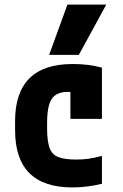

<svg xmlns="http://www.w3.org/2000/svg" viewBox="-20 -810 540 840"><path d="M297 10Q46 10 46 -240V-280Q46 -530 298 -530Q368 -530 426 -514V-290H288V-495L360 -390Q342 -398 320.5 -403Q299 -408 277 -408Q227 -408 206.5 -377.5Q186 -347 186 -270V-250Q186 -194 196.5 -164Q207 -134 234.5 -123Q262 -112 313 -112Q343 -112 367.5 -115.5Q392 -119 426 -128V-6Q397 1 364.5 5.5Q332 10 297 10ZM325 -570H195L275 -790H445Z"/></svg>

Font: M PLUS 1 Code
Style: Bold
Weight: 700
Designer: Coji Morishita
Foundry: UNDERFOREST DESIGN
Version: Version 1.002